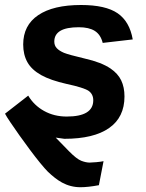

<svg xmlns="http://www.w3.org/2000/svg" viewBox="-20 -557 596 784"><path d="M488.3 -163.1Q488.3 -78.1 425.5 -34.2Q362.8 9.8 242.7 9.8Q233.9 8.8 225.1 7.3Q216.3 5.9 207.5 4.9L261.7 60.5Q293 92.3 312 99.6Q331.1 106.9 346.2 106.9Q354.5 106.9 373.3 105.2Q392.1 103.5 402.8 101.1L383.8 199.2Q339.4 207.5 308.6 207.5Q288.1 207.5 269.3 202.6Q250.5 197.8 233.4 188.5Q218.3 180.2 203.9 168.9Q189.5 157.7 175.3 144Q163.6 132.3 144 108.4Q124.5 84.5 102.3 54.7Q80.1 24.9 59.1 -4.6Q38.1 -34.2 22.2 -57.9Q6.3 -81.5 0.5 -92.8L95.2 -166.5Q119.1 -126.5 160.2 -103.8Q201.2 -81.1 252.4 -81.1Q360.8 -81.1 360.8 -147.5Q360.8 -172.4 341.8 -186Q322.3 -199.2 251.5 -214.4Q186.5 -229 147.9 -250.5Q108.9 -272.5 91.8 -303.2Q74.7 -334 74.7 -375.5Q74.7 -453.6 136 -495.1Q197.3 -536.6 311 -536.6Q411.1 -536.6 460.2 -502.9Q509.3 -469.2 522 -396L399.4 -381.8Q391.1 -415.5 367.2 -430.7Q343.3 -445.8 301.8 -445.8Q251.5 -445.8 226.6 -431.2Q201.7 -416.5 201.7 -387.2Q201.7 -371.1 211.7 -360.4Q221.7 -349.6 241.2 -341.3Q260.3 -333.5 326.2 -317.9Q393.6 -302.7 431.2 -277.3Q461.4 -256.8 474.9 -228.8Q488.3 -200.7 488.3 -163.1Z"/></svg>

Font: Arimo
Style: Italic
Weight: 400
Italic angle: -12°
Designer: Steve Matteson
Foundry: Monotype Imaging Inc.
Version: Version 1.33